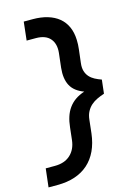

<svg xmlns="http://www.w3.org/2000/svg" viewBox="-140 -855 781 1103"><g transform="rotate(-15 250.5 -303.5)"><path d="M453.6 -262.7Q431.2 -255.4 410.9 -245.8Q390.6 -236.3 374.5 -222.2Q358.4 -208 347.7 -188Q336.9 -168 334 -140.1L325.2 -61Q318.4 -3.9 297.9 40Q277.3 84 243.7 114Q210 144 164.1 159.4Q118.2 174.8 60.5 174.8H6.8L19.5 64.9H74.2Q131.8 64.9 166.3 33.4Q200.7 2 207 -51.8L215.3 -126Q218.8 -160.2 227.8 -188Q236.8 -215.8 252.7 -238Q268.6 -260.3 291.7 -276.6Q314.9 -293 347.2 -303.7Q291 -324.2 269.3 -365.2Q247.6 -406.2 254.4 -470.2L264.2 -555.7Q270 -609.4 242.9 -640.9Q215.8 -672.4 158.2 -672.4H103.5L115.7 -782.2H169.4Q217.8 -782.2 256.8 -770.5Q295.9 -758.8 323.5 -736.1Q351.1 -713.4 366.2 -679.7Q381.3 -646 382.8 -602.1Q383.3 -588.9 382.8 -574.7Q382.3 -560.5 380.4 -545.9L371.1 -467.3Q367.7 -439.5 373.8 -419.4Q379.9 -399.4 392.8 -385Q405.8 -370.6 423.8 -361.1Q441.9 -351.6 462.9 -344.2L453.6 -262.7Z"/></g></svg>

Font: Proza Libre
Style: Bold Italic
Weight: 700
Designer: Jasper de Waard
Foundry: Jasper de Waard
Version: Version 1.000; ttfautohint (v1.4.1.8-43bc)